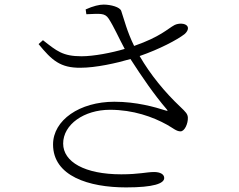

<svg xmlns="http://www.w3.org/2000/svg" viewBox="-20 -783 1040 836"><path d="M478 -340C327 -340 211 -260 211 -154C211 -16 367 33 529 33C649 33 695 16 695 -8C695 -24 678 -34 651 -34C618 -34 586 -24 508 -24C349 -24 255 -78 255 -158C255 -241 346 -305 459 -305C560 -305 646 -274 707 -240C734 -225 748 -211 766 -211C784 -211 799 -245 798 -271C797 -287 789 -295 765 -318C698 -381 634 -459 588 -539C675 -569 752 -610 783 -634C796 -645 803 -660 795 -670C786 -682 758 -683 740 -674C710 -658 679 -623 564 -583C533 -646 521 -697 508 -735C503 -752 463 -763 431 -763C413 -763 386 -757 353 -742L356 -721C414 -723 436 -728 453 -702C476 -667 497 -618 523 -570C466 -553 388 -538 335 -538C253 -538 227 -561 167 -608L148 -591C206 -520 243 -487 331 -488C397 -488 487 -508 548 -526C599 -447 651 -371 706 -307C712 -300 710 -299 701 -302C654 -317 574 -340 478 -340Z"/></svg>

Font: Noto Serif SC Light
Style: Regular
Weight: 300
Designer: Ryoko NISHIZUKA 西塚涼子 (kana & ideographs); Frank Grießhammer (Latin, Greek & Cyrillic); Wenlong ZHANG 张文龙 (bopomofo); San
Foundry: Adobe
Version: Version 2.001;hotconv 1.1.0;makeotfexe 2.6.0